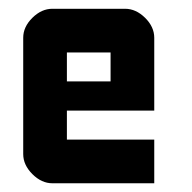

<svg xmlns="http://www.w3.org/2000/svg" viewBox="-20 -420 440 440"><path d="M333.5 0H100.1Q75.2 0 54.2 -21Q33.2 -42 33.2 -66.9V-333.5Q33.2 -358.4 54.2 -379.2Q75.2 -399.9 100.1 -399.9H266.6Q291.5 -399.9 312.5 -379.2Q333.5 -358.4 333.5 -333.5V-166.5H133.3V-100.1H333.5ZM133.3 -233.4H233.4V-299.8H133.3Z"/></svg>

Font: Malkor
Style: Bold
Weight: 700
Version: Version 1.3